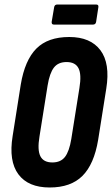

<svg xmlns="http://www.w3.org/2000/svg" viewBox="-20 -825 496 851"><path d="M200 6Q105 6 61.5 -52.5Q18 -111 36 -222L72 -450Q90 -558 141 -609.5Q192 -661 287 -661Q381 -661 425 -602.5Q469 -544 451 -432L415 -205Q397 -97 345.5 -45.5Q294 6 200 6ZM212 -105Q249 -105 268 -129.5Q287 -154 296 -209L332 -435Q342 -495 328 -522.5Q314 -550 275 -550Q238 -550 219 -525.5Q200 -501 191 -446L155 -220Q145 -160 159 -132.5Q173 -105 212 -105ZM219 -716Q208 -716 209 -728L220 -793Q222 -805 234 -805H406Q418 -805 416 -793L406 -728Q404 -716 392 -716Z"/></svg>

Font: Sofia Sans Extra Condensed ExtraBold
Style: Italic
Weight: 800
Italic angle: -9°
Designer: Botio Nikoltchev, Ani Petrova
Foundry: lettersoup
Version: Version 4.101; ttfautohint (v1.8.4.7-5d5b)